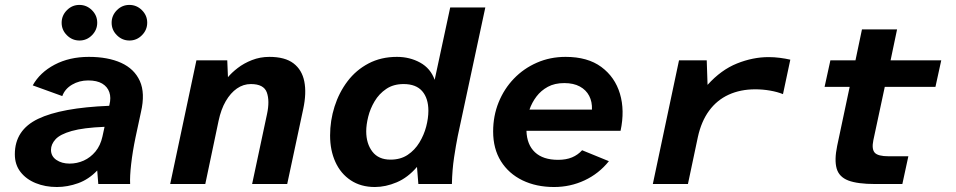

<svg xmlns="http://www.w3.org/2000/svg" viewBox="-20 -738 3832 770"><path d="M208.2 12Q161.5 12 123.3 -3.6Q85 -19.1 62.3 -48.3Q39.5 -77.5 39.5 -119.3Q39.5 -216.5 132.7 -261.3Q225.9 -306 417.9 -313.7L418.9 -317.9Q426.1 -346.3 418.4 -368.4Q410.7 -390.4 389.7 -402.9Q368.7 -415.4 333.6 -415.4Q297.8 -415.4 268.9 -398.4Q240.1 -381.3 229.8 -352.7L111.3 -395.6Q139.9 -447.4 199.2 -478.7Q258.5 -509.9 336.3 -509.9Q412.7 -509.9 465.7 -486Q518.7 -462 540.8 -413.2Q562.9 -364.3 545.3 -288.5L523.5 -187Q511.7 -130.3 506 -80.1Q500.3 -29.9 501.9 0H374.2L369.9 -54.2Q335.9 -18.6 293.4 -3.3Q250.9 12 208.2 12ZM259.2 -81.9Q288.9 -81.9 315.9 -94Q342.8 -106.2 362.9 -130.3Q382.9 -154.5 390.8 -190.3L399.3 -229.4Q314.2 -225.9 267.6 -212.7Q221 -199.5 202.7 -179.4Q184.5 -159.3 184.5 -137Q184.5 -111.5 206 -96.7Q227.6 -81.9 259.2 -81.9ZM499.2 -575.5Q470.1 -575.5 448.9 -596.6Q427.7 -617.6 427.7 -646.7Q427.7 -675.9 448.7 -697.1Q469.7 -718.3 498.8 -718.3Q528 -718.3 549.2 -697.2Q570.4 -676.2 570.4 -647.1Q570.4 -618 549.3 -596.8Q528.3 -575.5 499.2 -575.5ZM298.8 -575.5Q269.6 -575.5 248.4 -596.6Q227.2 -617.6 227.2 -646.7Q227.2 -675.9 248.3 -697.1Q269.3 -718.3 298.4 -718.3Q327.5 -718.3 348.7 -697.2Q369.9 -676.2 369.9 -647.1Q369.9 -618 348.9 -596.8Q327.9 -575.5 298.8 -575.5Z M662.5 0 767.7 -496H891.4L894.2 -428.5Q908.9 -446.4 933.4 -465.3Q957.9 -484.3 990.6 -497.1Q1023.3 -509.9 1060.3 -509.9Q1123.1 -509.9 1157.1 -483.9Q1191.2 -457.8 1200.4 -411.3Q1209.6 -364.7 1196.3 -302L1131.8 0H991.1L1050.9 -280.8Q1062.2 -333.5 1050.1 -367.2Q1038 -400.9 986.1 -400.9Q955.9 -400.9 930.2 -383.1Q904.6 -365.3 885.4 -332.4Q866.3 -299.5 856.6 -253.5L803.3 0Z M1483.4 12Q1427.3 12 1386.8 -14.8Q1346.3 -41.6 1325.1 -88.3Q1303.8 -135 1303.8 -194.7Q1303.8 -254.4 1321.7 -310.7Q1339.6 -367 1373.8 -412.2Q1408 -457.3 1458.1 -483.6Q1508.2 -509.9 1571.9 -509.9Q1623.3 -509.9 1665 -486.9Q1706.7 -463.9 1723.2 -417.9L1785.5 -708H1926.3L1815.8 -192.4Q1808.7 -157.2 1801.1 -107.1Q1793.5 -56.9 1792.3 0H1657.8L1652.3 -68.6Q1615.7 -25.8 1571.1 -6.9Q1526.5 12 1483.4 12ZM1546 -97.8Q1586.3 -97.8 1614.9 -116.9Q1643.5 -136 1661.9 -166.3Q1680.3 -196.5 1689.2 -230.4Q1698 -264.3 1698 -293.7Q1698 -343.6 1673.3 -372.3Q1648.5 -400.9 1598.6 -400.9Q1557.7 -400.9 1528.9 -381.3Q1500 -361.7 1482.4 -331.9Q1464.7 -302.2 1456.7 -269.9Q1448.7 -237.7 1448.7 -211.4Q1448.7 -162.1 1473.4 -129.9Q1498 -97.8 1546 -97.8Z M2202 12Q2130.7 12 2075.3 -14.8Q2020 -41.7 1988.8 -91.6Q1957.7 -141.6 1957.7 -210.7Q1957.7 -273.4 1979.7 -327.6Q2001.7 -381.9 2040.9 -422.6Q2080.1 -463.4 2133.1 -486.6Q2186.1 -509.9 2248.3 -509.9Q2336.9 -509.9 2391.5 -469.5Q2446.2 -429.1 2466.2 -362.2Q2486.2 -295.2 2468.7 -213.5H2091.3Q2093 -157.7 2125.4 -127.4Q2157.8 -97 2218.3 -97Q2250.2 -97 2273.9 -106.8Q2297.6 -116.7 2314.5 -135.5L2421.9 -91.6Q2381.7 -41.5 2324.3 -14.7Q2267 12 2202 12ZM2103.4 -298.4H2354Q2355.3 -329.5 2342.9 -353.5Q2330.5 -377.4 2305.3 -391.1Q2280.1 -404.8 2243 -404.8Q2204.6 -404.8 2177.1 -389.9Q2149.7 -375 2131.5 -351Q2113.3 -327 2103.4 -298.4Z M2598.1 0 2703.1 -496H2814.3L2817.6 -397.6Q2871.9 -457.9 2935.8 -483.5Q2999.6 -509 3062.4 -509Q3085.1 -509 3107.3 -506.1Q3129.4 -503.3 3149.5 -498.7L3120.1 -360.5Q3097.7 -369.6 3068.3 -374.7Q3038.9 -379.8 3008.7 -379.8Q2949.5 -379.8 2902.4 -358.3Q2855.3 -336.8 2823.9 -294.1Q2792.5 -251.4 2778.7 -188.3L2738.9 0Z M3489.8 0Q3419 0 3381.9 -14.2Q3344.9 -28.5 3335.3 -62.3Q3325.7 -96.2 3337.3 -152.6L3387.5 -389.5H3286.9L3310.2 -496H3410.8L3436.8 -620H3577.6L3551.6 -496H3754.8L3731.5 -389.5H3528.3L3482.5 -175.7Q3475.1 -139.8 3488.2 -125.5Q3501.2 -111.3 3543.6 -111.3H3622.9L3598.8 0Z"/></svg>

Font: Atkinson Hyperlegible Mono ExtraLight
Style: Italic
Weight: 200
Italic angle: -12°
Monospace: yes
Designer: Elliott Scott, Megan Eiswerth, Linus Boman, Theodore Petrosky, Letters from Sweden
Foundry: Applied Design Works, Letters from Sweden
Version: Version 2.001